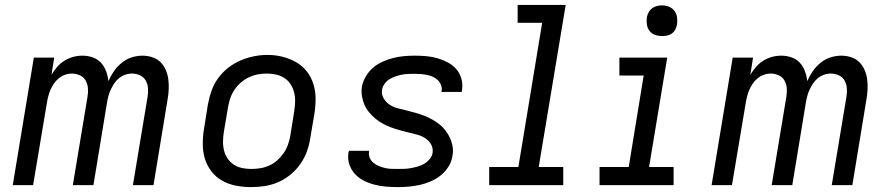

<svg xmlns="http://www.w3.org/2000/svg" viewBox="-20 -755 3640 783"><path d="M32 0 118 -520H201L190 -450Q200 -467 213 -482Q226 -497 243 -507.5Q260 -518 278.5 -523Q297 -528 316 -528Q316 -528 316 -528Q316 -528 316 -528Q338 -528 358 -521Q378 -514 391.5 -499.5Q405 -485 412.5 -465Q420 -445 422 -424Q431 -445 444.5 -464.5Q458 -484 476.5 -499Q495 -514 517 -521Q539 -528 561 -528Q561 -528 561 -528Q561 -528 561 -528Q582 -528 601.5 -521.5Q621 -515 634.5 -501.5Q648 -488 656 -469.5Q664 -451 666.5 -431Q669 -411 668 -389.5Q667 -368 663 -347L606 0H522L582 -361Q585 -379 583.5 -396Q582 -413 574 -427Q566 -441 550.5 -448Q535 -455 518 -455Q504 -455 490 -450Q476 -445 464.5 -435.5Q453 -426 445 -413.5Q437 -401 431 -388Q425 -375 421.5 -361Q418 -347 416 -334L361 0H277L337 -361Q340 -379 338.5 -396Q337 -413 329 -427Q321 -441 305.5 -448Q290 -455 273 -455Q259 -455 245 -450Q231 -445 219.5 -435.5Q208 -426 199.5 -413.5Q191 -401 185.5 -388Q180 -375 176.5 -361Q173 -347 171 -334L115 0Z M1003 8Q972 8 941.5 2Q911 -4 885.5 -18.5Q860 -33 842 -56.5Q824 -80 815.5 -108Q807 -136 807 -167.5Q807 -199 812 -230L828 -330Q833 -357 842.5 -384.5Q852 -412 869.5 -436Q887 -460 910.5 -478.5Q934 -497 961 -508.5Q988 -520 1015.5 -525.5Q1043 -531 1071 -531Q1103 -531 1132.5 -523.5Q1162 -516 1187.5 -501.5Q1213 -487 1231 -464Q1249 -441 1258 -412.5Q1267 -384 1267 -352.5Q1267 -321 1262 -290L1245 -190Q1241 -163 1231 -136Q1221 -109 1204 -85Q1187 -61 1163.5 -42Q1140 -23 1113 -11.5Q1086 0 1058 4Q1030 8 1003 8ZM1004 -66Q1023 -66 1041.5 -69Q1060 -72 1078 -80Q1096 -88 1111 -101.5Q1126 -115 1137 -131Q1148 -147 1154.5 -165.5Q1161 -184 1164 -202L1180 -302Q1183 -322 1183.5 -341Q1184 -360 1179.5 -378Q1175 -396 1165 -411.5Q1155 -427 1139.5 -437Q1124 -447 1105.5 -451Q1087 -455 1067 -455Q1049 -455 1030.5 -451.5Q1012 -448 994.5 -439.5Q977 -431 962 -418Q947 -405 936 -388.5Q925 -372 919 -354Q913 -336 910 -318L893 -218Q890 -199 889.5 -179.5Q889 -160 893.5 -142Q898 -124 908 -109Q918 -94 933 -84Q948 -74 966.5 -70Q985 -66 1004 -66Z M1603 8Q1578 8 1554 6Q1530 4 1507 -2Q1484 -8 1463.5 -18.5Q1443 -29 1427.5 -45.5Q1412 -62 1404.5 -85Q1397 -108 1401 -132Q1402 -134 1402 -136Q1402 -138 1403 -140H1486Q1485 -139 1485 -138Q1485 -137 1485 -136Q1483 -123 1488 -111Q1493 -99 1503 -91Q1513 -83 1525 -78Q1537 -73 1549.5 -70Q1562 -67 1575.5 -66.5Q1589 -66 1603 -66Q1616 -66 1629.5 -66.5Q1643 -67 1656.5 -69.5Q1670 -72 1684 -76Q1698 -80 1710.5 -87.5Q1723 -95 1732.5 -106.5Q1742 -118 1744 -131Q1747 -151 1737.5 -167Q1728 -183 1712.5 -192.5Q1697 -202 1679 -206.5Q1661 -211 1643 -215.5Q1625 -220 1607 -225Q1589 -230 1572 -236.5Q1555 -243 1539 -252Q1523 -261 1509.5 -272.5Q1496 -284 1484.5 -298Q1473 -312 1466 -328.5Q1459 -345 1456 -363.5Q1453 -382 1456 -402Q1460 -423 1472 -443.5Q1484 -464 1501.5 -479Q1519 -494 1540.5 -503.5Q1562 -513 1583.5 -518.5Q1605 -524 1627 -526Q1649 -528 1671 -528Q1695 -528 1718.5 -526Q1742 -524 1764 -517.5Q1786 -511 1806 -500.5Q1826 -490 1840.5 -473.5Q1855 -457 1861.5 -434Q1868 -411 1864 -388Q1864 -386 1863.5 -384Q1863 -382 1863 -380H1780Q1780 -381 1780.5 -382Q1781 -383 1781 -384Q1783 -397 1778.5 -408.5Q1774 -420 1765 -428.5Q1756 -437 1745 -442Q1734 -447 1721.5 -449.5Q1709 -452 1696.5 -453Q1684 -454 1671 -454Q1658 -454 1645 -453.5Q1632 -453 1619 -450.5Q1606 -448 1593 -443.5Q1580 -439 1568.5 -432Q1557 -425 1548.5 -413.5Q1540 -402 1538 -389Q1535 -370 1544.5 -354Q1554 -338 1569 -328Q1584 -318 1602 -313.5Q1620 -309 1638 -304.5Q1656 -300 1674 -295Q1692 -290 1709 -283.5Q1726 -277 1742 -268Q1758 -259 1772 -248Q1786 -237 1797 -222.5Q1808 -208 1815.5 -191.5Q1823 -175 1826 -156.5Q1829 -138 1825 -119Q1822 -96 1809 -75.5Q1796 -55 1777.5 -40Q1759 -25 1737 -15.5Q1715 -6 1692.5 -1Q1670 4 1647.5 6Q1625 8 1603 8Z M1975 0V-74H2094L2191 -662H2091V-735H2287L2177 -74H2277V0Z M2425 0V-74H2544L2605 -447H2506V-520H2701L2627 -74H2727V0ZM2680 -608Q2665 -608 2651 -613Q2637 -618 2628.5 -629.5Q2620 -641 2618 -655.5Q2616 -670 2618 -685Q2620 -695 2625.5 -705Q2631 -715 2640 -721.5Q2649 -728 2659 -730.5Q2669 -733 2680 -733Q2695 -733 2708.5 -727.5Q2722 -722 2730.5 -710.5Q2739 -699 2741 -684.5Q2743 -670 2741 -655Q2739 -645 2734 -635Q2729 -625 2720 -618.5Q2711 -612 2700.5 -610Q2690 -608 2680 -608Z M2882 0 2968 -520H3051L3040 -450Q3050 -467 3063 -482Q3076 -497 3093 -507.5Q3110 -518 3128.5 -523Q3147 -528 3166 -528Q3166 -528 3166 -528Q3166 -528 3166 -528Q3188 -528 3208 -521Q3228 -514 3241.5 -499.5Q3255 -485 3262.5 -465Q3270 -445 3272 -424Q3281 -445 3294.5 -464.5Q3308 -484 3326.5 -499Q3345 -514 3367 -521Q3389 -528 3411 -528Q3411 -528 3411 -528Q3411 -528 3411 -528Q3432 -528 3451.5 -521.5Q3471 -515 3484.5 -501.5Q3498 -488 3506 -469.5Q3514 -451 3516.5 -431Q3519 -411 3518 -389.5Q3517 -368 3513 -347L3456 0H3372L3432 -361Q3435 -379 3433.5 -396Q3432 -413 3424 -427Q3416 -441 3400.5 -448Q3385 -455 3368 -455Q3354 -455 3340 -450Q3326 -445 3314.5 -435.5Q3303 -426 3295 -413.5Q3287 -401 3281 -388Q3275 -375 3271.5 -361Q3268 -347 3266 -334L3211 0H3127L3187 -361Q3190 -379 3188.5 -396Q3187 -413 3179 -427Q3171 -441 3155.5 -448Q3140 -455 3123 -455Q3109 -455 3095 -450Q3081 -445 3069.5 -435.5Q3058 -426 3049.5 -413.5Q3041 -401 3035.5 -388Q3030 -375 3026.5 -361Q3023 -347 3021 -334L2965 0Z"/></svg>

Font: Zed Sans Extended
Style: Italic
Weight: 400
Width: 7
Italic angle: -9°
Designer: Belleve Invis
Foundry: Belleve Invis
Version: Version 1.0.0; ttfautohint (v1.8.4)